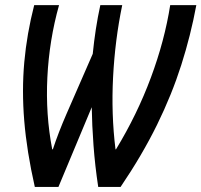

<svg xmlns="http://www.w3.org/2000/svg" viewBox="-20 -734 791 754"><path d="M116.7 0Q85 -140.1 75.2 -259.8Q65.4 -379.4 75.4 -490.2Q85.4 -601.1 114.3 -713.9H211.9Q173.3 -576.7 166 -430.4Q158.7 -284.2 185.1 -147.5H187.5Q209.5 -213.9 241.2 -286.6L344.2 -522.5Q349.1 -571.3 356.4 -619.4Q363.8 -667.5 374 -713.9H460Q431.6 -577.1 424.1 -431.4Q416.5 -285.6 433.6 -147.5H435.5Q518.6 -284.2 572.5 -429.2Q626.5 -574.2 648.4 -713.9H751Q729 -595.2 691.9 -478.8Q654.8 -362.3 596.7 -243.9Q538.6 -125.5 453.6 0H365.7Q353 -84 347.2 -163.3Q341.3 -242.7 340.3 -313L209.5 0Z"/></svg>

Font: Open Sans Condensed SemiBold
Style: Italic
Weight: 600
Width: 3
Italic angle: -12°
Designer: Monotype Design Team
Foundry: Monotype Imaging Inc.
Version: Version 3.000; ttfautohint (v1.8.4)